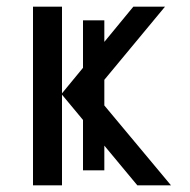

<svg xmlns="http://www.w3.org/2000/svg" viewBox="-20 -556 569 576"><path d="M293 -495V-45H229V-495ZM380 -536H475L261 -278L493 0H392L166 -272V0H79V-536H166V-276Z"/></svg>

Font: Noto Sans Display
Style: Regular
Weight: 400
Designer: Monotype Design Team
Foundry: Monotype Imaging Inc.
Version: Version 2.003